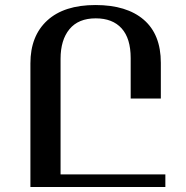

<svg xmlns="http://www.w3.org/2000/svg" viewBox="-20 -744 742 764"><path d="M638 -50V0H211H101V-492Q101 -601 168 -662.5Q235 -724 360 -724Q484 -724 552 -665.5Q620 -607 620 -494V-352H500V-513Q500 -591 464 -631Q428 -671 361 -671Q292 -671 256.5 -628Q221 -585 221 -510V-50Z"/></svg>

Font: Noto Serif Armenian Medium
Style: Regular
Weight: 500
Designer: Monotype Design team
Foundry: Monotype Imaging Inc.
Version: Version 1.000